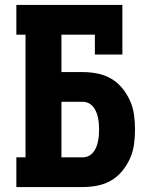

<svg xmlns="http://www.w3.org/2000/svg" viewBox="-20 -755 640 775"><path d="M46 0V-120H83V-615H46V-735H474V-535H363V-615H228V-464H315Q345 -464 374.5 -458Q404 -452 429.5 -437Q455 -422 474 -398.5Q493 -375 505 -348Q517 -321 521 -291.5Q525 -262 525 -232Q525 -202 521 -172.5Q517 -143 505 -116Q493 -89 474 -65.5Q455 -42 429.5 -27Q404 -12 374.5 -6Q345 0 315 0ZM228 -120H315Q327 -120 338 -125.5Q349 -131 356.5 -140.5Q364 -150 368.5 -161Q373 -172 375.5 -184Q378 -196 379 -208Q380 -220 380 -232Q380 -244 379 -256Q378 -268 375.5 -280Q373 -292 368.5 -303Q364 -314 356.5 -323.5Q349 -333 338 -338.5Q327 -344 315 -344H228Z"/></svg>

Font: Iosevka Curly Slab HvEx
Style: Regular
Weight: 900
Width: 7
Monospace: yes
Designer: Belleve Invis
Foundry: Belleve Invis
Version: Version 11.1.0; ttfautohint (v1.8.3)